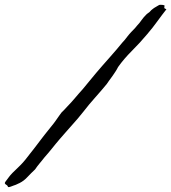

<svg xmlns="http://www.w3.org/2000/svg" viewBox="-110 -762 709 795"><path d="M571.3 -727.5 579.1 -723.6Q569.8 -711.9 560.5 -699.5Q551.3 -687 541.5 -673.8Q532.2 -660.6 521.7 -647.5Q511.2 -634.3 500 -621.1Q470.7 -585.9 436.5 -551.8Q402.8 -518.1 378.9 -484.4Q376.5 -479.5 373.8 -474.9Q371.1 -470.2 368.2 -465.8L356.4 -448.2Q344.2 -432.1 340.8 -426.8Q336.4 -419.4 332 -414.1Q320.8 -400.4 308.8 -386.5Q296.9 -372.6 284.2 -358.4Q271.5 -344.2 259.5 -329.8Q247.6 -315.4 236.3 -300.8Q212.9 -271 187.5 -243.2Q174.8 -229 162.4 -214.8Q149.9 -200.7 137.7 -186.5Q129.4 -176.8 121.3 -167Q113.3 -157.2 105.5 -147.5Q97.7 -137.7 89.8 -128.4Q82 -119.1 74.2 -110.4Q68.8 -103.5 63.7 -97.2Q58.6 -90.8 53.2 -84.5Q43.5 -72.8 35.2 -60.5Q27.3 -53.2 19.5 -45.4Q11.7 -37.6 3.9 -29.3Q-10.7 -13.2 -29.3 -3.9Q-31.7 -2.9 -34.4 -1.7Q-37.1 -0.5 -40 1Q-43 2.4 -46.1 3.7Q-49.3 4.9 -52.7 5.9Q-57.6 7.8 -65.4 10.7Q-73.2 13.7 -76.2 12.7Q-79.6 5.4 -82 4.4Q-84 3.4 -85.9 2Q-90.8 -1.5 -89.8 -5.4Q-89.4 -7.8 -80.1 -19.5Q-78.1 -22 -76.4 -24.4Q-74.7 -26.9 -73.2 -28.8Q-70.3 -33.2 -67.4 -36.1Q-59.1 -45.9 -46.9 -57.1Q-41.5 -62.5 -36.1 -67.6Q-30.8 -72.8 -25.4 -78.1Q-14.6 -88.9 -4.4 -101.6Q5.9 -114.3 14.6 -126Q22.5 -135.7 30 -145.5Q37.6 -155.3 44.9 -165Q52.2 -174.8 60.3 -185.3Q68.4 -195.8 77.1 -207L112.3 -251Q116.2 -256.3 120.4 -262Q124.5 -267.6 128.4 -273.4Q132.3 -279.3 136.5 -284.9Q140.6 -290.5 144.5 -295.9Q155.8 -306.6 168 -320.3Q176.3 -328.6 184.6 -337.9Q192.9 -347.2 201.2 -356.9Q209.5 -366.7 217.3 -375.7Q225.1 -384.8 232.4 -392.6L259.8 -425.8Q266.6 -434.1 273.7 -442.6Q280.8 -451.2 288.1 -460Q301.3 -475.6 315.2 -491.5Q329.1 -507.3 343.8 -523.9Q358.4 -540.5 372.1 -556.4Q385.7 -572.3 398.4 -587.9Q405.3 -594.7 412.6 -604.5Q416 -608.9 419.2 -613Q422.4 -617.2 425.8 -621.1Q429.7 -625.5 433.8 -629.9Q438 -634.3 441.9 -638.2Q451.2 -647.5 457 -655.3Q468.3 -667 476.1 -678.7Q483.4 -689.5 497.1 -703.1Q498 -704.1 502 -707Q503.4 -708 505.1 -709.2Q506.8 -710.4 508.8 -711.9L516.1 -719.7Q520 -723.6 523.4 -725.6Q525.4 -727.5 528.8 -729.5L537.1 -734.4Q544.4 -738.8 546.9 -740.2Q549.3 -742.2 554.7 -742.2Q557.6 -742.2 563 -741.7Q568.4 -741.2 570.3 -740.2Q572.3 -738.3 570.8 -734.9Q569.3 -731 571.3 -727.5Z"/></svg>

Font: Freehand
Style: Regular
Weight: 400
Designer: Danh Hong
Version: Version 8.001; ttfautohint (v1.8.3)